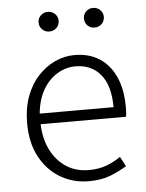

<svg xmlns="http://www.w3.org/2000/svg" viewBox="-54 -791 646 847"><g transform="rotate(-5 269.0 -367.0)"><path d="M305 13Q236 13 179.5 -20.5Q123 -54 89.5 -116Q56 -178 56 -266Q56 -331 75 -383Q94 -435 127.5 -471.5Q161 -508 203 -527.5Q245 -547 290 -547Q354 -547 400 -517.5Q446 -488 471 -432.5Q496 -377 496 -299Q496 -288 495.5 -277.5Q495 -267 493 -256H115Q117 -192 141.5 -142.5Q166 -93 209 -64.5Q252 -36 310 -36Q353 -36 387 -48.5Q421 -61 451 -82L474 -39Q442 -19 402 -3Q362 13 305 13ZM115 -303H442Q442 -399 401 -448Q360 -497 290 -497Q247 -497 209 -474Q171 -451 146 -408Q121 -365 115 -303ZM189 -660Q171 -660 158 -672.5Q145 -685 145 -704Q145 -722 158 -734.5Q171 -747 189 -747Q208 -747 221 -734.5Q234 -722 234 -704Q234 -685 221 -672.5Q208 -660 189 -660ZM390 -660Q371 -660 358.5 -672.5Q346 -685 346 -704Q346 -722 358.5 -734.5Q371 -747 390 -747Q408 -747 421 -734.5Q434 -722 434 -704Q434 -685 421 -672.5Q408 -660 390 -660Z"/></g></svg>

Font: Noto Sans KR Thin Light
Style: Regular
Weight: 300
Version: Version 2.004-H2;hotconv 1.0.118;makeotfexe 2.5.65603